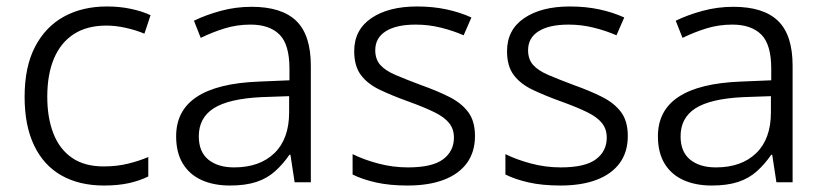

<svg xmlns="http://www.w3.org/2000/svg" viewBox="-20 -563 2549 593"><path d="M301 10Q225 10 170 -21Q115 -52 85.5 -113.5Q56 -175 56 -264Q56 -357 88.5 -419Q121 -481 178 -512Q235 -543 310 -543Q350 -543 385 -535.5Q420 -528 445 -516L426 -459Q400 -470 368.5 -477Q337 -484 309 -484Q249 -484 208.5 -458Q168 -432 147 -383Q126 -334 126 -264Q126 -199 145 -150.5Q164 -102 202.5 -75.5Q241 -49 300 -49Q341 -49 375.5 -57.5Q410 -66 438 -78V-18Q412 -5 378.5 2.5Q345 10 301 10Z M757 -542Q850 -542 895 -498.5Q940 -455 940 -360V0H890L877 -85H874Q854 -56 829.5 -34Q805 -12 771.5 -1Q738 10 690 10Q640 10 602.5 -7Q565 -24 544.5 -58Q524 -92 524 -142Q524 -222 588 -264Q652 -306 779 -311L874 -315V-351Q874 -426 843 -456.5Q812 -487 754 -487Q712 -487 674.5 -475.5Q637 -464 600 -446L579 -499Q616 -517 662 -529.5Q708 -542 757 -542ZM787 -263Q686 -258 640 -228.5Q594 -199 594 -142Q594 -94 623.5 -70Q653 -46 703 -46Q782 -46 827.5 -90Q873 -134 873 -216V-266Z M1447 -143Q1447 -94 1422.5 -60Q1398 -26 1351.5 -8Q1305 10 1239 10Q1183 10 1141 0.5Q1099 -9 1069 -24V-87Q1103 -70 1148 -58Q1193 -46 1240 -46Q1315 -46 1348.5 -71Q1382 -96 1382 -138Q1382 -164 1367.5 -182.5Q1353 -201 1321.5 -216.5Q1290 -232 1240 -250Q1190 -268 1152.5 -286Q1115 -304 1094.5 -331.5Q1074 -359 1074 -405Q1074 -471 1127 -507Q1180 -543 1268 -543Q1317 -543 1359 -534Q1401 -525 1436 -509L1412 -454Q1380 -468 1342 -477.5Q1304 -487 1264 -487Q1204 -487 1171.5 -466.5Q1139 -446 1139 -408Q1139 -380 1154.5 -362.5Q1170 -345 1201.5 -331.5Q1233 -318 1281 -300Q1329 -283 1367 -264Q1405 -245 1426 -217Q1447 -189 1447 -143Z M1919 -143Q1919 -94 1894.5 -60Q1870 -26 1823.5 -8Q1777 10 1711 10Q1655 10 1613 0.5Q1571 -9 1541 -24V-87Q1575 -70 1620 -58Q1665 -46 1712 -46Q1787 -46 1820.5 -71Q1854 -96 1854 -138Q1854 -164 1839.5 -182.5Q1825 -201 1793.5 -216.5Q1762 -232 1712 -250Q1662 -268 1624.5 -286Q1587 -304 1566.5 -331.5Q1546 -359 1546 -405Q1546 -471 1599 -507Q1652 -543 1740 -543Q1789 -543 1831 -534Q1873 -525 1908 -509L1884 -454Q1852 -468 1814 -477.5Q1776 -487 1736 -487Q1676 -487 1643.5 -466.5Q1611 -446 1611 -408Q1611 -380 1626.5 -362.5Q1642 -345 1673.5 -331.5Q1705 -318 1753 -300Q1801 -283 1839 -264Q1877 -245 1898 -217Q1919 -189 1919 -143Z M2245 -542Q2338 -542 2383 -498.5Q2428 -455 2428 -360V0H2378L2365 -85H2362Q2342 -56 2317.5 -34Q2293 -12 2259.5 -1Q2226 10 2178 10Q2128 10 2090.5 -7Q2053 -24 2032.5 -58Q2012 -92 2012 -142Q2012 -222 2076 -264Q2140 -306 2267 -311L2362 -315V-351Q2362 -426 2331 -456.5Q2300 -487 2242 -487Q2200 -487 2162.5 -475.5Q2125 -464 2088 -446L2067 -499Q2104 -517 2150 -529.5Q2196 -542 2245 -542ZM2275 -263Q2174 -258 2128 -228.5Q2082 -199 2082 -142Q2082 -94 2111.5 -70Q2141 -46 2191 -46Q2270 -46 2315.5 -90Q2361 -134 2361 -216V-266Z"/></svg>

Font: Noto Sans Oriya Light
Style: Regular
Weight: 300
Version: Version 2.003